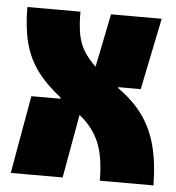

<svg xmlns="http://www.w3.org/2000/svg" viewBox="-45 -596 585 638"><g transform="rotate(5 247.5 -277.0)"><path d="M14 0 60 -260H157V-264Q107 -303 77 -344Q47 -385 34 -436Q21 -487 21 -554H198Q198 -510 203.5 -480Q209 -450 223 -426Q237 -402 264 -376L300 -554H469L420 -315H345V-312Q397 -275 428 -232Q459 -189 474 -133Q489 -77 490 0H311Q311 -78 291 -126.5Q271 -175 225 -212L187 0Z"/></g></svg>

Font: Tac One
Style: Regular
Weight: 400
Designer: Oluseyi Olusanya, David Udoh, Eyiyemi Adegbite, Mirko Velimirović
Version: Version 1.003; ttfautohint (v1.8.4.7-5d5b)